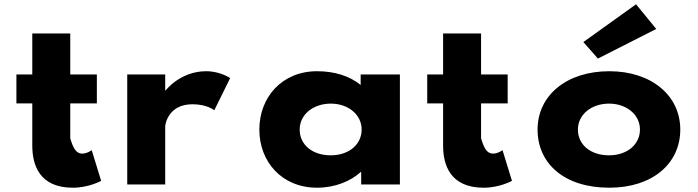

<svg xmlns="http://www.w3.org/2000/svg" viewBox="-20 -860 3254 895"><path d="M130.5 -513H56.5V-378H130.5V-181C130.5 -90 164.5 15 319.4 15C394.5 15 451.5 -17 451.5 -17L407.5 -160C407.5 -160 386.5 -144 363.5 -144C335.5 -144 321.9 -167 307.5 -215V-378H431.5V-513H307.5V-704H130.5Z M573.1 0H750.1V-270C750.1 -283 765.9 -374 877.2 -374C945.9 -374 978.9 -346 978.9 -346L1052.9 -496C1052.9 -496 1006.9 -528 940.9 -528C820.3 -528 752.6 -439 752.6 -439H750.1V-513H573.1Z M1188.9 -256C1188.9 -106 1293.9 15 1457.9 15C1542.6 15 1615.2 -16 1661.2 -58H1663.6V0H1844.1V-513H1661.2V-464C1610.4 -505 1541.4 -528 1457.9 -528C1293.9 -528 1188.9 -406 1188.9 -256ZM1376.9 -256C1376.9 -327 1441 -377 1522.1 -377C1601.9 -377 1665.8 -327 1665.8 -256C1665.8 -186 1605.6 -136 1522.1 -136C1434.9 -136 1376.9 -186 1376.9 -256Z M2045.5 -513H1971.5V-378H2045.5V-181C2045.5 -90 2079.5 15 2234.4 15C2309.5 15 2366.5 -17 2366.5 -17L2322.5 -160C2322.5 -160 2301.5 -144 2278.5 -144C2250.5 -144 2236.9 -167 2222.5 -215V-378H2346.5V-513H2222.5V-704H2045.5Z M2699.3 -664 2767.1 -587 3039.1 -725 2944.9 -840ZM2485.9 -256C2485.9 -416 2621.9 -528 2820.3 -528C3015.1 -528 3151.1 -416 3151.1 -256C3151.1 -98 3022.1 15 2820.3 15C2609.9 15 2485.9 -98 2485.9 -256ZM2673.9 -256C2673.9 -186 2732 -136 2819.1 -136C2902.6 -136 2963.1 -186 2963.1 -256C2963.1 -327 2899 -377 2819.1 -377C2738 -377 2673.9 -327 2673.9 -256Z"/></svg>

Font: Hussar
Style: BdSuprExt
Weight: 700
Foundry: Cannot Into Space Fonts
Version: Version 2.00